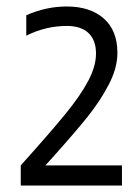

<svg xmlns="http://www.w3.org/2000/svg" viewBox="-20 -703 430 592"><path d="M44 -193Q132 -291 180 -349.5Q228 -408 252 -453.5Q276 -499 276 -538Q276 -579 253 -601Q230 -623 186 -623Q121 -623 61 -593V-656Q122 -683 186 -683Q258 -683 300 -646Q342 -609 342 -540Q342 -493 315 -441.5Q288 -390 248.5 -341Q209 -292 139 -214L120 -193H356V-131H44Z"/></svg>

Font: Biryani Light
Style: Regular
Weight: 300
Designer: Dan Reynolds and Mathieu Réguer
Foundry: Dan Reynolds and Mathieu Réguer
Version: Version 1.004; ttfautohint (v1.1) -l 5 -r 5 -G 72 -x 0 -D la